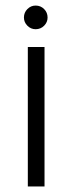

<svg xmlns="http://www.w3.org/2000/svg" viewBox="-20 -670 260 690"><path d="M80 -501H140V0H80ZM66 -607Q66 -625 78.5 -637.5Q91 -650 108 -650Q126 -650 138.5 -637.5Q151 -625 151 -607Q151 -590 138.5 -577.5Q126 -565 108 -565Q91 -565 78.5 -577.5Q66 -590 66 -607Z"/></svg>

Font: Bellota Text
Style: Regular
Weight: 400
Designer: Kemie Guaida
Foundry: Kemie Guaida
Version: Version 4.001